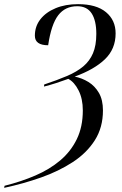

<svg xmlns="http://www.w3.org/2000/svg" viewBox="-39 -745 590 925"><path d="M-17 150Q63 130 131.5 100.5Q200 71 251 28Q302 -15 331 -74.5Q360 -134 360 -213Q360 -269 339.5 -309.5Q319 -350 290 -365Q263 -355 232 -345Q201 -335 173 -328L174 -338Q237 -359 284 -379Q331 -399 362 -425Q393 -451 409 -488.5Q425 -526 425 -582Q425 -646 402.5 -680.5Q380 -715 333 -715Q275 -715 241.5 -671.5Q208 -628 193 -527Q129 -527 129 -573Q129 -618 155.5 -652Q182 -686 229 -705.5Q276 -725 337 -725Q425 -725 471.5 -686.5Q518 -648 518 -584Q518 -509 466.5 -459.5Q415 -410 321 -376Q356 -369 387 -350Q418 -331 437.5 -297.5Q457 -264 457 -213Q457 -131 418 -69.5Q379 -8 311.5 36Q244 80 159 110Q74 140 -19 160Z"/></svg>

Font: Noto Serif Display Condensed
Style: Italic
Weight: 400
Width: 3
Italic angle: -12°
Designer: Monotype Design Team
Foundry: Monotype Imaging Inc.
Version: Version 2.009